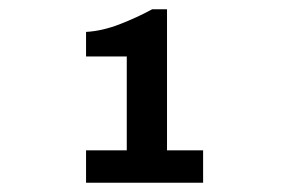

<svg xmlns="http://www.w3.org/2000/svg" viewBox="-20 -817 640 415"><path d="M166 -422V-492H254V-695H166V-748Q201 -750 238.5 -764.5Q276 -779 309 -797H341V-492H419V-422Z"/></svg>

Font: Chivo Mono
Style: Bold
Weight: 700
Monospace: yes
Designer: Hector Gatti
Foundry: Omnibus-Type
Version: Version 1.008; ttfautohint (v1.8.4.7-5d5b)